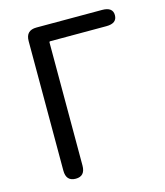

<svg xmlns="http://www.w3.org/2000/svg" viewBox="-110 -818 777 902"><g transform="rotate(-15 278.5 -367.0)"><path d="M147 0Q100 0 100 -52V-682Q100 -734 152 -734H471Q523 -734 523 -695Q523 -655 471 -655H198Q193 -655 193 -650V-52Q193 0 147 0Z"/></g></svg>

Font: Resource Han Rounded CN
Style: Regular
Weight: 400
Designer: Cyano Hao (round all glyphs); Ryoko NISHIZUKA  (kana, bopomofo & ideographs); Paul D. Hunt (Latin, Greek & Cyrillic); Sa
Foundry: Cyano Hao
Version: 0.990